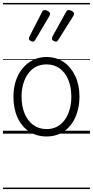

<svg xmlns="http://www.w3.org/2000/svg" viewBox="-20 -905 629 1300"><path d="M295 19Q227 19 176.5 -15Q126 -49 98.5 -109.5Q71 -170 71 -250Q71 -310 87.5 -359Q104 -408 134.5 -444Q165 -480 205.5 -499.5Q246 -519 295 -519Q361 -519 411 -485Q461 -451 489.5 -390.5Q518 -330 518 -251Q518 -203 507.5 -161.5Q497 -120 478 -87Q459 -54 432 -30Q405 -6 370.5 6.5Q336 19 295 19ZM295 -31Q334 -31 364.5 -46.5Q395 -62 417 -91.5Q439 -121 451 -161.5Q463 -202 463 -250Q463 -315 442.5 -364.5Q422 -414 384.5 -441.5Q347 -469 295 -469Q256 -469 225 -453.5Q194 -438 172 -408.5Q150 -379 138 -339Q126 -299 126 -250Q126 -186 146.5 -136.5Q167 -87 205 -59Q243 -31 295 -31ZM204 -623Q195 -623 185.5 -629Q176 -635 176 -643Q176 -646 176.5 -648.5Q177 -651 179 -657L265 -824Q268 -830 272 -833.5Q276 -837 283 -837Q289 -837 297.5 -833.5Q306 -830 312.5 -824.5Q319 -819 319 -812Q319 -808 318 -804.5Q317 -801 314 -796L218 -634Q215 -629 211.5 -626Q208 -623 204 -623ZM360 -623Q351 -623 341.5 -629Q332 -635 332 -643Q332 -646 332.5 -648.5Q333 -651 335 -657L427 -824Q431 -830 434.5 -833.5Q438 -837 445 -837Q452 -837 460.5 -833.5Q469 -830 475 -824.5Q481 -819 481 -812Q481 -808 480 -804.5Q479 -801 476 -796L374 -634Q370 -629 367 -626Q364 -623 360 -623ZM0 365H589V375H0ZM0 -20H589V0H0ZM0 -505H589V-500H0ZM0 -885H589V-875H0Z"/></svg>

Font: Playwrite GB J Guides
Style: Regular
Weight: 400
Designer: Veronika Burian, José Scaglione
Foundry: TypeTogether
Version: Version 1.003